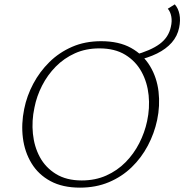

<svg xmlns="http://www.w3.org/2000/svg" viewBox="-20 -854 846 881"><path d="M347 7Q267 7 211.5 -23Q156 -53 124.5 -105Q93 -157 85 -221.5Q77 -286 91 -354Q103 -414 132.5 -469.5Q162 -525 206.5 -569Q251 -613 310.5 -639Q370 -665 444 -665Q526 -665 581.5 -634Q637 -603 668.5 -550.5Q700 -498 707.5 -433.5Q715 -369 701 -303Q688 -242 658.5 -186Q629 -130 584 -86.5Q539 -43 479.5 -18Q420 7 347 7ZM355 -26Q417 -26 467.5 -48.5Q518 -71 556 -109.5Q594 -148 619 -197Q644 -246 655 -298Q668 -358 662 -417Q656 -476 629.5 -524.5Q603 -573 555 -602.5Q507 -632 436 -632Q374 -632 324 -609.5Q274 -587 236 -548.5Q198 -510 173 -461Q148 -412 138 -360Q125 -300 131 -240.5Q137 -181 163 -133Q189 -85 237 -55.5Q285 -26 355 -26ZM604 -576 595 -601Q672 -622 713 -652.5Q754 -683 764 -731Q770 -756 766 -778Q762 -800 750 -814L782 -834Q798 -816 803.5 -788.5Q809 -761 802 -727Q794 -688 768 -658.5Q742 -629 700.5 -608.5Q659 -588 604 -576Z"/></svg>

Font: Ysabeau ExtraLight
Style: Italic
Weight: 250
Italic angle: -12°
Version: Version 2.000;gftools[0.9.27.dev2+g8671c4b]